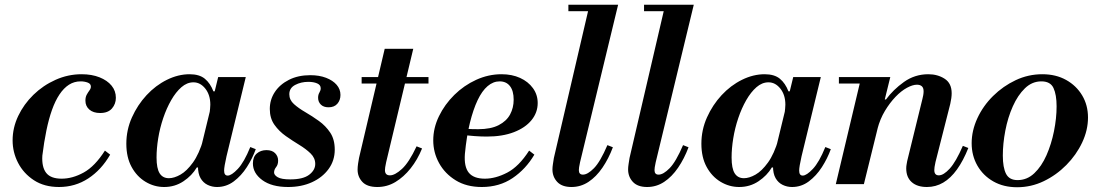

<svg xmlns="http://www.w3.org/2000/svg" viewBox="-20 -774 4618 807"><path d="M228 12Q166 12 122.5 -16.5Q79 -45 56 -89.5Q33 -134 33 -184Q33 -237 56.5 -286.5Q80 -336 120.5 -375.5Q161 -415 213.5 -438.5Q266 -462 323 -462Q366 -462 398.5 -449Q431 -436 449 -414Q467 -392 467 -363Q467 -337 450.5 -318Q434 -299 401 -299Q372 -299 355.5 -313.5Q339 -328 339 -351Q339 -366 344.5 -376Q350 -386 356 -394Q362 -402 362 -410Q362 -422 348.5 -427Q335 -432 319 -432Q292 -432 270 -418Q248 -404 230 -377Q212 -350 198.5 -312Q185 -274 175 -225.5Q165 -177 158 -120Q155 -72 174 -47.5Q193 -23 239 -23Q285 -23 332 -49Q379 -75 421 -141L443 -124Q406 -60 351 -24Q296 12 228 12Z M670 12Q628 12 591.5 -10Q555 -32 533 -72.5Q511 -113 511 -170Q511 -228 534.5 -280.5Q558 -333 596 -374Q634 -415 681.5 -438.5Q729 -462 777 -462Q818 -462 841 -443Q864 -424 877 -390H883L861 -299Q862 -309 863 -317.5Q864 -326 864 -334Q864 -375 843 -401.5Q822 -428 793 -428Q766 -428 742.5 -407.5Q719 -387 699.5 -353Q680 -319 666 -277.5Q652 -236 645 -193Q638 -150 638 -112Q638 -66 651 -45.5Q664 -25 690 -25Q712 -25 738.5 -40Q765 -55 791 -91Q817 -127 835 -189L813 -70H807Q787 -36 751 -12Q715 12 670 12ZM892 12Q871 12 852.5 3Q834 -6 823 -25Q812 -44 812 -76Q812 -89 815 -106Q818 -123 825 -154L897 -450H1013L932 -117Q927 -95 924.5 -80Q922 -65 922 -57Q922 -36 937 -36Q953 -36 979.5 -64Q1006 -92 1032 -156L1055 -147Q1041 -108 1017.5 -71.5Q994 -35 962.5 -11.5Q931 12 892 12Z M1191 12Q1122 12 1082.5 -17Q1043 -46 1043 -87Q1043 -115 1059.5 -129Q1076 -143 1100 -143Q1124 -143 1136.5 -130Q1149 -117 1149 -99Q1149 -82 1140.5 -71.5Q1132 -61 1132 -49Q1132 -38 1147.5 -29Q1163 -20 1200 -20Q1254 -20 1279.5 -39.5Q1305 -59 1305 -85Q1305 -110 1285.5 -129Q1266 -148 1238 -165Q1210 -182 1181.5 -202Q1153 -222 1133.5 -249.5Q1114 -277 1114 -316Q1114 -355 1135 -387Q1156 -419 1194.5 -438.5Q1233 -458 1284 -458Q1322 -458 1350.5 -447Q1379 -436 1395 -417.5Q1411 -399 1411 -375Q1411 -353 1398 -338Q1385 -323 1361 -323Q1340 -323 1328.5 -334.5Q1317 -346 1317 -363Q1317 -376 1322.5 -385Q1328 -394 1328 -403Q1328 -417 1313 -423.5Q1298 -430 1276 -430Q1245 -430 1220.5 -417Q1196 -404 1196 -378Q1196 -354 1215.5 -336.5Q1235 -319 1263.5 -302.5Q1292 -286 1320.5 -265.5Q1349 -245 1368 -216.5Q1387 -188 1387 -145Q1387 -99 1361 -63.5Q1335 -28 1291 -8Q1247 12 1191 12Z M1566 12Q1523 12 1503 -9.5Q1483 -31 1483 -61Q1483 -72 1485 -86Q1487 -100 1489 -110L1597 -569H1717L1603 -92Q1600 -79 1599 -71Q1598 -63 1598 -59Q1598 -37 1619 -37Q1640 -37 1669.5 -64Q1699 -91 1731 -159L1754 -150Q1735 -103 1706 -66.5Q1677 -30 1642 -9Q1607 12 1566 12ZM1500 -423V-450H1781V-423Z M2005 12Q1941 12 1895.5 -16Q1850 -44 1825.5 -88.5Q1801 -133 1801 -184Q1801 -236 1825 -285.5Q1849 -335 1889.5 -375Q1930 -415 1981.5 -438.5Q2033 -462 2088 -462Q2132 -462 2166 -446.5Q2200 -431 2220 -403.5Q2240 -376 2240 -341Q2240 -301 2214 -269Q2188 -237 2140 -218.5Q2092 -200 2026 -200Q2002 -200 1975 -202Q1948 -204 1927 -207Q1906 -210 1899 -211L1904 -241Q1921 -234 1940.5 -232.5Q1960 -231 1990 -231Q2043 -231 2076 -248Q2109 -265 2124 -293Q2139 -321 2139 -355Q2139 -392 2123.5 -412Q2108 -432 2080 -432Q2053 -432 2029.5 -412Q2006 -392 1987.5 -353Q1969 -314 1955 -257.5Q1941 -201 1934 -127Q1930 -73 1950.5 -48Q1971 -23 2018 -23Q2063 -23 2112 -48.5Q2161 -74 2204 -141L2226 -124Q2190 -63 2134.5 -25.5Q2079 12 2005 12Z M2382 12Q2342 12 2322 -9.5Q2302 -31 2302 -62Q2302 -72 2304 -84.5Q2306 -97 2308 -110L2458 -754H2578L2418 -92Q2415 -79 2414 -71Q2413 -63 2413 -59Q2413 -40 2430 -40Q2450 -40 2476.5 -67Q2503 -94 2533 -164L2556 -155Q2538 -107 2512 -69Q2486 -31 2453.5 -9.5Q2421 12 2382 12ZM2369 -727V-754H2544V-727Z M2700 12Q2660 12 2640 -9.5Q2620 -31 2620 -62Q2620 -72 2622 -84.5Q2624 -97 2626 -110L2776 -754H2896L2736 -92Q2733 -79 2732 -71Q2731 -63 2731 -59Q2731 -40 2748 -40Q2768 -40 2794.5 -67Q2821 -94 2851 -164L2874 -155Q2856 -107 2830 -69Q2804 -31 2771.5 -9.5Q2739 12 2700 12ZM2687 -727V-754H2862V-727Z M3087 12Q3045 12 3008.5 -10Q2972 -32 2950 -72.5Q2928 -113 2928 -170Q2928 -228 2951.5 -280.5Q2975 -333 3013 -374Q3051 -415 3098.5 -438.5Q3146 -462 3194 -462Q3235 -462 3258 -443Q3281 -424 3294 -390H3300L3278 -299Q3279 -309 3280 -317.5Q3281 -326 3281 -334Q3281 -375 3260 -401.5Q3239 -428 3210 -428Q3183 -428 3159.5 -407.5Q3136 -387 3116.5 -353Q3097 -319 3083 -277.5Q3069 -236 3062 -193Q3055 -150 3055 -112Q3055 -66 3068 -45.5Q3081 -25 3107 -25Q3129 -25 3155.5 -40Q3182 -55 3208 -91Q3234 -127 3252 -189L3230 -70H3224Q3204 -36 3168 -12Q3132 12 3087 12ZM3309 12Q3288 12 3269.5 3Q3251 -6 3240 -25Q3229 -44 3229 -76Q3229 -89 3232 -106Q3235 -123 3242 -154L3314 -450H3430L3349 -117Q3344 -95 3341.5 -80Q3339 -65 3339 -57Q3339 -36 3354 -36Q3370 -36 3396.5 -64Q3423 -92 3449 -156L3472 -147Q3458 -108 3434.5 -71.5Q3411 -35 3379.5 -11.5Q3348 12 3309 12Z M3876 12Q3835 12 3812 -8.5Q3789 -29 3789 -66Q3789 -75 3790.5 -82.5Q3792 -90 3793 -97L3857 -358Q3859 -365 3860.5 -374Q3862 -383 3862 -390Q3862 -405 3854.5 -411.5Q3847 -418 3834 -418Q3816 -418 3792 -405Q3768 -392 3744 -367Q3720 -342 3699.5 -308Q3679 -274 3668 -232L3697 -356H3704Q3734 -397 3779.5 -429.5Q3825 -462 3882 -462Q3921 -462 3950.5 -443Q3980 -424 3980 -382Q3980 -363 3974 -337L3912 -93Q3909 -80 3908 -72Q3907 -64 3907 -59Q3907 -37 3926 -37Q3946 -37 3972 -65.5Q3998 -94 4027 -161L4050 -152Q4029 -99 4002.5 -62Q3976 -25 3944.5 -6.5Q3913 12 3876 12ZM3493 0 3600 -450H3722L3611 0ZM3506 -423V-450H3710V-423Z M4255 13Q4198 13 4155 -11.5Q4112 -36 4088 -78Q4064 -120 4064 -172Q4064 -225 4088 -277Q4112 -329 4154 -370.5Q4196 -412 4249 -437Q4302 -462 4361 -462Q4418 -462 4461 -438Q4504 -414 4528.5 -373Q4553 -332 4553 -280Q4553 -227 4528.5 -175Q4504 -123 4462 -80.5Q4420 -38 4367 -12.5Q4314 13 4255 13ZM4257 -17Q4297 -17 4327.5 -46Q4358 -75 4378.5 -121.5Q4399 -168 4410 -222.5Q4421 -277 4421 -327Q4421 -376 4408 -404Q4395 -432 4357 -432Q4318 -432 4288 -403Q4258 -374 4237 -327Q4216 -280 4205.5 -225Q4195 -170 4195 -120Q4195 -70 4208.5 -43.5Q4222 -17 4257 -17Z"/></svg>

Font: Libre Bodoni Medium
Style: Italic
Weight: 500
Italic angle: -13°
Designer: Pablo Impallari, Rodrigo Fuenzalida
Foundry: Impallari Type
Version: Version 2.005;gftools[0.9.23]